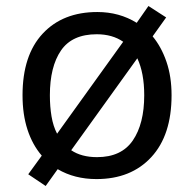

<svg xmlns="http://www.w3.org/2000/svg" viewBox="-20 -586 645 639"><path d="M551 -269Q551 -136 483.5 -63Q416 10 301 10Q228 10 172 -23L132 33L74 -6L119 -68Q88 -104 71.5 -154.5Q55 -205 55 -269Q55 -402 122 -474Q189 -546 304 -546Q377 -546 435 -510L474 -566L533 -528L488 -465Q517 -430 534 -380.5Q551 -331 551 -269ZM146 -269Q146 -231 151.5 -198.5Q157 -166 170 -141L390 -447Q354 -472 302 -472Q220 -472 183 -418Q146 -364 146 -269ZM460 -269Q460 -343 437 -392L217 -86Q251 -63 303 -63Q384 -63 422 -118.5Q460 -174 460 -269Z"/></svg>

Font: Noto Sans Soyombo
Style: Regular
Weight: 400
Designer: Monotype Design Team
Foundry: Monotype Imaging Inc.
Version: Version 2.001; ttfautohint (v1.8.4.7-5d5b)